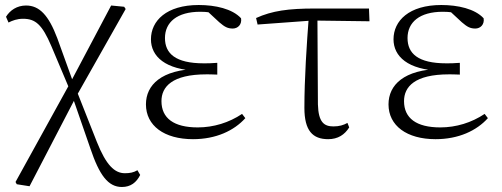

<svg xmlns="http://www.w3.org/2000/svg" viewBox="-20 -542 2005 767"><path d="M47 194 98 202 283 -154 482 -506 476 -515 424 -520 261 -212 42 185ZM467 205C502 205 525 187 540 157L529 138C514 147 499 150 479 150C438 150 404 118 367 25L286 -180L264 -154H270L341 51C377 158 412 205 467 205ZM258 -185 282 -209H274L209 -389C174 -482 137 -520 84 -520C48 -520 20 -501 4 -475L14 -452C30 -460 48 -467 72 -467C121 -467 148 -445 185 -358Z M751 14C843 14 915 -20 960 -70L947 -87C895 -52 833 -33 770 -33C674 -33 625 -70 625 -138C625 -195 667 -245 805 -245C815 -245 824 -245 848 -244V-291C824 -289 809 -289 794 -289C680 -289 639 -329 639 -390C639 -453 687 -495 780 -495C807 -495 825 -492 859 -485L855 -502L801 -504L856 -453C878 -434 890 -428 910 -428C930 -428 947 -444 943 -469C908 -507 840 -522 774 -522C645 -522 583 -459 583 -385C583 -317 640 -263 771 -259V-267C625 -264 563 -203 563 -125C563 -40 636 14 751 14Z M1009 -444 1228 -460 1456 -457 1454 -508H1238C1132 -508 1067 -499 1003 -470ZM1291 14C1330 14 1357 -4 1375 -33L1368 -51C1352 -42 1335 -37 1312 -37C1275 -37 1252 -53 1250 -125L1248 -481H1214C1205 -361 1196 -228 1196 -111C1196 -20 1229 14 1291 14Z M1720 14C1812 14 1884 -20 1929 -70L1916 -87C1864 -52 1802 -33 1739 -33C1643 -33 1594 -70 1594 -138C1594 -195 1636 -245 1774 -245C1784 -245 1793 -245 1817 -244V-291C1793 -289 1778 -289 1763 -289C1649 -289 1608 -329 1608 -390C1608 -453 1656 -495 1749 -495C1776 -495 1794 -492 1828 -485L1824 -502L1770 -504L1825 -453C1847 -434 1859 -428 1879 -428C1899 -428 1916 -444 1912 -469C1877 -507 1809 -522 1743 -522C1614 -522 1552 -459 1552 -385C1552 -317 1609 -263 1740 -259V-267C1594 -264 1532 -203 1532 -125C1532 -40 1605 14 1720 14Z"/></svg>

Font: Source Han Serif CN VF
Style: Regular
Weight: 250
Designer: Ryoko NISHIZUKA 西塚涼子 (kana & ideographs); Frank Grießhammer (Latin, Greek & Cyrillic); Wenlong ZHANG 张文龙 (bopomofo); San
Foundry: Adobe
Version: Version 2.002;hotconv 1.1.0;makeotfexe 2.6.0